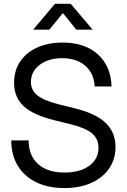

<svg xmlns="http://www.w3.org/2000/svg" viewBox="-20 -959 654 991"><path d="M312.5 11.7Q228.5 11.7 167 -18.3Q105.5 -48.3 71.8 -103.5Q38.1 -158.7 38.1 -234.4H127.9Q127.9 -156.2 176.5 -112.3Q225.1 -68.4 312.5 -68.4Q392.1 -68.4 440.2 -103Q488.3 -137.7 488.3 -196.3Q488.3 -241.7 455.6 -270Q422.9 -298.3 344.2 -317.9L262.7 -337.9Q151.4 -365.2 102.1 -411.1Q52.7 -457 52.7 -531.2Q52.7 -594.2 83.7 -640.9Q114.7 -687.5 171.4 -713.4Q228 -739.3 303.7 -739.3Q417.5 -739.3 485.1 -678.5Q552.7 -617.7 555.7 -512.7H468.8Q464.8 -581.1 419.9 -619.9Q375 -658.7 300.8 -658.7Q230 -658.7 184.8 -624.3Q139.6 -589.8 139.6 -535.6Q139.6 -493.2 173.1 -466.6Q206.5 -439.9 285.6 -419.9L368.2 -399.4Q474.6 -373 525.4 -324.7Q576.2 -276.4 576.2 -200.2Q576.2 -137.2 543.2 -89.4Q510.3 -41.5 450.9 -14.9Q391.6 11.7 312.5 11.7ZM234.4 -805.7H151.4V-806.2L263.7 -939.5H344.7L458 -806.2V-805.7H374L304.7 -891.6Z"/></svg>

Font: Inter Display
Style: Regular
Weight: 400
Designer: Rasmus Andersson
Foundry: rsms
Version: Version 4.001;git-9221beed3